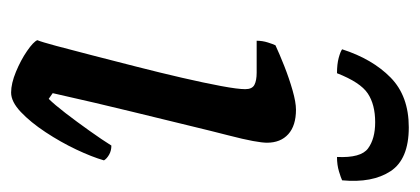

<svg xmlns="http://www.w3.org/2000/svg" viewBox="-220 -518 738 337"><g transform="rotate(90 148.5 -349.0)"><path d="M142 0Q126 0 105.5 -8.5Q85 -17 69 -28Q53 -39 50 -46Q53 -53 60 -79Q67 -105 76.5 -142Q86 -179 96.5 -220Q107 -261 116 -300Q125 -339 130.5 -368.5Q136 -398 136 -411Q136 -423 128.5 -427Q121 -431 107 -431H51Q51 -441 54 -450.5Q57 -460 59 -464Q74 -471 95.5 -479.5Q117 -488 138 -494Q159 -500 172 -500Q200 -500 215 -486.5Q230 -473 230 -449Q230 -441 227 -424.5Q224 -408 217 -381Q210 -354 200 -312.5Q190 -271 175.5 -212Q161 -153 143 -73L153 -66Q163 -76 178 -95.5Q193 -115 209 -137.5Q225 -160 235 -176Q244 -176 251 -172Q258 -168 261 -163Q255 -142 242 -114.5Q229 -87 211.5 -60.5Q194 -34 176 -17Q158 0 142 0ZM108 -572Q92 -572 81 -575Q70 -578 66 -581Q83 -634 115.5 -666Q148 -698 203 -698Q259 -698 280 -666Q301 -634 296 -581Q292 -579 280.5 -575.5Q269 -572 255 -572Q257 -614 240 -626.5Q223 -639 194 -639Q163 -639 143.5 -626Q124 -613 108 -572Z"/></g></svg>

Font: Texturina Medium 12pt Medium
Style: Italic
Weight: 500
Italic angle: -11°
Version: Version 1.002